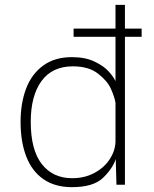

<svg xmlns="http://www.w3.org/2000/svg" viewBox="-20 -763 635 793"><path d="M565 -611H284V-645H565ZM65 -260Q65 -336 87.5 -396.2Q110 -456.5 157.8 -491.8Q205.5 -527 277 -527Q332 -527 370.2 -508.8Q408.5 -490.5 428.8 -468Q449 -445.5 457 -428V-743H496V0H461L458 -106Q445 -66.5 405.2 -28.2Q365.5 10 277 10Q207.5 10 160 -22.5Q112.5 -55 88.8 -115.8Q65 -176.5 65 -260ZM457 -178V-339Q452.5 -364 437.8 -396.8Q423 -429.5 384.5 -459.2Q346 -489 281 -489Q195.5 -489 151.2 -428Q107 -367 107 -260Q107 -143.5 152.8 -85.2Q198.5 -27 278 -27Q329.5 -27 370 -48.8Q410.5 -70.5 433.2 -105.5Q456 -140.5 457 -178Z"/></svg>

Font: Public Sans VF
Style: Regular
Weight: 400
Designer: Pablo Impallari, Rodrigo Fuenzalida (Modified by Dan O. Williams and USWDS)
Version: Version 1.003